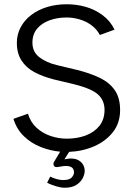

<svg xmlns="http://www.w3.org/2000/svg" viewBox="-20 -700 625 900"><path d="M283 180Q266 180 244 173.5Q222 167 201 157L215 128Q235 137 249.5 140.5Q264 144 276 144Q306 144 316.5 131.5Q327 119 327 108Q327 94 318 86Q309 78 288 78Q279 78 268.5 80Q258 82 250 83Q236 85 232 75.5Q228 66 235 56L262 11Q217 7 172 -10.5Q127 -28 92.5 -61Q58 -94 43 -143L111 -167Q123 -127 151.5 -101Q180 -75 217.5 -62.5Q255 -50 293 -50Q342 -50 382 -65Q422 -80 446 -110Q470 -140 470 -185Q470 -229 439.5 -257Q409 -285 324 -306L231 -328Q181 -341 142 -361.5Q103 -382 81 -416Q59 -450 59 -499Q59 -538 76.5 -571.5Q94 -605 126 -629.5Q158 -654 200.5 -667Q243 -680 293 -680Q340 -680 383 -667.5Q426 -655 461.5 -628.5Q497 -602 517 -561L448 -536Q434 -563 409 -581.5Q384 -600 353.5 -609Q323 -618 292 -618Q248 -618 211.5 -604.5Q175 -591 153.5 -565Q132 -539 132 -500Q132 -456 165.5 -431Q199 -406 246 -395L342 -372Q402 -357 447 -335.5Q492 -314 517.5 -278Q543 -242 543 -184Q543 -124 510 -81.5Q477 -39 423 -15Q369 9 304 12L282 47Q291 45 299 44Q307 43 312 43Q334 43 348.5 51.5Q363 60 370 73Q377 86 377 101Q377 117 367.5 135.5Q358 154 337.5 167Q317 180 283 180Z"/></svg>

Font: Atkinson Hyperlegible Next Light
Style: Regular
Weight: 300
Designer: Elliott Scott, Megan Eiswerth, Linus Boman, Theodore Petrosky, Letters from Sweden
Foundry: Applied Design Works, Letters from Sweden
Version: Version 2.001